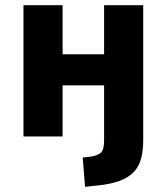

<svg xmlns="http://www.w3.org/2000/svg" viewBox="-20 -523 639 736"><path d="M306 193 297 81 331 77Q353 73 366 63Q379 53 379 15V-196H220V0H70V-503H220V-315H379V-503H529V14Q529 52 521.5 82.5Q514 113 494 135Q474 157 438 170.5Q402 184 345 189Z"/></svg>

Font: Nunito Sans 7pt Condensed ExtraBold
Style: Regular
Weight: 800
Width: 3
Designer: Vernon Adams
Foundry: Vernon Adams
Version: Version 3.101;gftools[0.9.27]